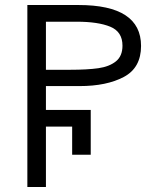

<svg xmlns="http://www.w3.org/2000/svg" viewBox="-20 -745 640 765"><path d="M89 -725H293Q542 -725 542 -562Q542 -475 473.5 -438.5Q405 -402 297 -402H163V-307H341.5V-128.5H267.5V-240.5H163V0H89ZM468 -563Q468 -618.5 419.5 -638.5Q371 -658.5 286 -658.5H163V-467H260Q328 -467 371.8 -473.2Q415.5 -479.5 441.8 -500.5Q468 -521.5 468 -563Z"/></svg>

Font: JuliaMono Light
Style: Regular
Weight: 300
Monospace: yes
Designer: cormullion
Foundry: corm
Version: Version 0.054; ttfautohint (v1.8.4)